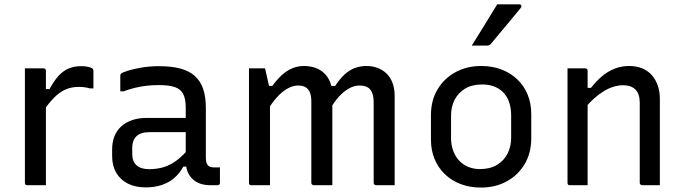

<svg xmlns="http://www.w3.org/2000/svg" viewBox="-20 -843 3110 874"><path d="M172.6 -437.6H205.6Q225.7 -475.3 247 -498.2Q268.2 -521.1 293.3 -531.5Q318.4 -541.8 348.3 -541.8Q365.6 -541.8 377.7 -539.4Q389.7 -537 397.4 -533.4Q402.1 -531 403.7 -527.6Q405.3 -524.2 405.3 -518.5Q405.3 -508.7 405.3 -498.8Q405.3 -488.9 405.3 -479.5Q405.3 -470.1 405.3 -460.2Q405.3 -450.3 405.3 -440.5H390Q379.4 -443.5 367 -445.5Q354.7 -447.5 337.9 -447.5Q305.6 -447.5 278.7 -435.8Q251.8 -424.1 226.3 -398.5Q200.7 -373 172.6 -331ZM189 0Q175.2 0 161 0Q146.8 0 132.8 0Q118.9 0 104.4 0Q101.4 0 99.4 -0.5Q97.4 -1 95.9 -2.5Q94.4 -4 93.9 -6Q93.4 -8 93.4 -11Q93.4 -31.8 93.4 -67.7Q93.4 -103.7 93.4 -149.3Q93.4 -194.8 93.4 -244.3Q93.4 -293.7 93.4 -342.3Q93.4 -390.8 93.4 -432.6Q93.4 -464.9 93.4 -490.5Q93.4 -516.1 93.4 -531.8Q109.1 -531.8 123.5 -531.8Q137.9 -531.8 151.6 -531.8Q165.4 -531.8 178 -531.8Q182 -531.8 184 -530.3Q186 -528.8 187.5 -526.8Q189 -524.8 189 -520.8Q189 -495.3 189 -451.1Q189 -406.9 189 -351.1Q189 -295.4 189 -233.9Q189 -172.5 189 -112.1Q189 -51.8 189 0Z M917 -351Q917 -323.4 917 -295.3Q917 -267.2 917 -238.7Q917 -210.1 917 -181.9Q917 -153.6 917 -126.3Q917 -112.7 919.4 -103.9Q921.8 -95.1 927.1 -89.8Q931.9 -85 939 -82.9Q946.1 -80.9 956.1 -80.9Q958.5 -80.9 961 -80.9Q963.5 -80.9 965.9 -80.9H981.2Q981.2 -63.1 981.2 -45.9Q981.2 -28.7 981.2 -11Q981.2 -5.4 978.2 -2.7Q975.2 0 970.2 0Q965.2 0 954.7 0Q944.2 0 935.4 0Q911.7 0 891.9 -6.9Q872.1 -13.7 856.9 -27.7Q841.8 -41.7 833.7 -62.5Q825.5 -83.3 825.5 -111.1Q825.5 -145.8 825.5 -183.4Q825.5 -221 825.5 -255.7Q825.5 -272.1 825.5 -288.2Q825.5 -304.3 825.5 -320.3Q825.5 -336.3 825.5 -352.3Q825.5 -392.5 814.1 -414.9Q802.6 -437.3 776.1 -446.5Q749.5 -455.7 702.8 -455.7Q673.6 -455.7 646.8 -452.6Q620 -449.5 594.7 -443.4Q569.5 -437.2 542.9 -427.4H527.6Q527.6 -445.3 527.6 -463.2Q527.6 -481.2 527.6 -498.6Q527.6 -502.1 528.6 -504.3Q529.6 -506.5 530.6 -507.5Q536 -512.9 561.6 -521Q587.3 -529.1 624.7 -535.4Q662.1 -541.8 702.8 -541.8Q759 -541.8 799.7 -531.3Q840.3 -520.7 866.2 -497.9Q892.1 -475 904.6 -438.9Q917 -402.8 917 -351ZM582 -141.5Q582 -108 601.6 -90.4Q621.2 -72.9 659.5 -72.9Q693.9 -72.9 724.2 -81.9Q754.6 -90.9 783.8 -112.4Q813.1 -133.9 844.1 -172V-84.7H814.5Q798 -54.2 773.5 -33Q748.9 -11.8 716.2 -0.9Q683.4 10 643.3 10Q596 10 561.8 -7.3Q527.6 -24.7 509.1 -56.6Q490.5 -88.5 490.5 -132.2V-164Q490.5 -197.1 501.2 -223.4Q511.9 -249.6 532.4 -268Q552.9 -286.4 581.9 -296.3Q610.9 -306.2 647.5 -306.2Q681.9 -306.2 714.5 -306.2Q747.1 -306.2 779.2 -306.2Q811.2 -306.2 844.3 -306.2Q852.7 -306.2 856.6 -295.5Q860.5 -284.7 861.5 -269.8Q862.5 -255 862.5 -241.4Q825.5 -241.4 793.6 -241.4Q761.8 -241.4 729.7 -241.4Q697.7 -241.4 659.5 -241.4Q639.4 -241.4 624.7 -236.5Q610 -231.7 599.7 -221.4Q591.1 -212.8 586.5 -200.3Q582 -187.9 582 -172.1Z M1776.6 0Q1764.8 0 1749.2 0Q1733.5 0 1718.5 0Q1703.5 0 1692 0Q1689 0 1686.5 -1.5Q1684 -3 1682.5 -5Q1681 -7 1681 -11Q1681 -50.5 1681 -90.2Q1681 -129.9 1681 -168.4Q1681 -206.8 1681 -243.5Q1681 -280.1 1681 -314.1Q1681 -348.1 1681 -378.2Q1681 -416.3 1665.7 -435Q1650.5 -453.7 1616.5 -453.7Q1592.5 -453.7 1568.6 -440.5Q1544.7 -427.3 1521.8 -401.9Q1498.9 -376.6 1478.3 -339L1467 -451.7H1505.6Q1526.1 -483.1 1547.6 -503.1Q1569.1 -523.2 1594.2 -532.9Q1619.3 -542.6 1648.3 -542.6Q1674.1 -542.6 1697.3 -534.4Q1720.4 -526.2 1738.5 -509.3Q1756.6 -492.4 1766.6 -466.3Q1776.6 -440.2 1776.6 -404.6Q1776.6 -376.2 1776.6 -341.4Q1776.6 -306.6 1776.6 -266.7Q1776.6 -226.9 1776.6 -184.6Q1776.6 -142.2 1776.6 -99.4Q1776.6 -74.4 1776.6 -49.7Q1776.6 -25 1776.6 0ZM1492.8 0Q1482.3 0 1466 0Q1449.8 0 1434.1 0Q1418.5 0 1408.2 0Q1405.2 0 1402.7 -1.5Q1400.2 -3 1398.7 -5Q1397.2 -7 1397.2 -11Q1397.2 -51.1 1397.2 -90.8Q1397.2 -130.5 1397.2 -169Q1397.2 -207.4 1397.2 -244.3Q1397.2 -281.3 1397.2 -315.9Q1397.2 -350.5 1397.2 -381.7Q1397.2 -405.7 1390.8 -421.8Q1384.3 -437.8 1371.3 -445.8Q1358.3 -453.7 1336.8 -453.7Q1314 -453.7 1289.8 -440.5Q1265.5 -427.3 1241.8 -401.4Q1218.1 -375.6 1195 -337L1183 -451.7H1219.6Q1240.1 -480.3 1262.3 -500.7Q1284.5 -521.1 1309.9 -531.8Q1335.2 -542.6 1363.4 -542.6Q1392.3 -542.6 1416.1 -534Q1439.9 -525.3 1457 -508.6Q1474.2 -492 1483.5 -467Q1492.8 -442 1492.8 -408.7Q1492.8 -378.1 1492.8 -336.5Q1492.8 -294.9 1492.8 -243.3Q1492.8 -191.6 1492.8 -130.6Q1492.8 -69.5 1492.8 0ZM1209 0Q1199.9 0 1188.9 0Q1177.9 0 1166.7 0Q1155.6 0 1144.6 0Q1133.6 0 1124.4 0Q1121.4 0 1119.4 -0.5Q1117.4 -1 1115.9 -2.5Q1114.4 -4 1113.9 -6Q1113.4 -8 1113.4 -11Q1113.4 -81.2 1113.4 -151.3Q1113.4 -221.3 1113.4 -291.6Q1113.4 -362 1113.4 -431.8Q1113.4 -463.2 1113.4 -488.8Q1113.4 -514.4 1113.4 -531.8Q1121.3 -531.8 1130.7 -531.8Q1140 -531.8 1149.9 -531.8Q1159.8 -531.8 1169.2 -531.8Q1178.5 -531.8 1186.4 -531.8Q1186.4 -531.8 1190.1 -516.5Q1193.7 -501.2 1198 -481.3Q1202.3 -461.4 1205.7 -445.9Q1209 -430.3 1209 -430.3Q1209 -371.2 1209 -301.2Q1209 -231.2 1209 -155.3Q1209 -79.4 1209 0Z M2170 -542.6Q2221.5 -542.6 2263.3 -526.5Q2305.1 -510.4 2335.4 -481.1Q2365.8 -451.9 2382 -412Q2398.3 -372.2 2398.3 -324.3V-212.8Q2398.3 -146.7 2368.4 -96.3Q2338.6 -45.8 2286.9 -17.5Q2235.2 10.8 2170 10.8Q2118.5 10.8 2076.5 -5.3Q2034.5 -21.4 2004.4 -50.7Q1974.2 -79.9 1958 -119.8Q1941.7 -159.6 1941.7 -207.5V-319Q1941.7 -385.7 1971.6 -435.8Q2001.4 -486 2053.3 -514.3Q2105.2 -542.6 2170 -542.6ZM2175.3 -458.5Q2129.1 -458.5 2097.6 -439.8Q2066.2 -421.1 2049.7 -389.1Q2033.2 -357.1 2033.2 -316.1V-214.5Q2033.2 -182.1 2043.4 -155.4Q2053.7 -128.7 2071.9 -110Q2088.6 -92.7 2112.4 -83Q2136.3 -73.3 2164.7 -73.3Q2210.9 -73.3 2242.7 -92.6Q2274.4 -111.9 2290.6 -144.2Q2306.8 -176.4 2306.8 -215.7V-317.3Q2306.8 -352.1 2297.3 -378.8Q2287.8 -405.6 2269.5 -423.8Q2252.8 -440.5 2229 -449.5Q2205.1 -458.5 2175.3 -458.5ZM2243.4 -823.4Q2272.9 -823.4 2294.6 -823.4Q2316.4 -823.4 2343.7 -823.4Q2350.8 -823.4 2352.9 -817.8Q2355.1 -812.2 2350.1 -806.6Q2326.2 -777.5 2305.9 -752.8Q2285.5 -728.2 2264.1 -702.9Q2242.8 -677.6 2214.5 -643.4Q2212.5 -640.4 2208 -637.9Q2203.5 -635.4 2197.5 -635.4Q2178.4 -635.4 2161.6 -635.4Q2144.8 -635.4 2127.5 -635.4Q2146.7 -665.8 2165.9 -697.1Q2185.2 -728.4 2204.7 -760.2Q2224.3 -792 2243.4 -823.4Z M2983.7 0Q2962.5 0 2943.6 0Q2924.8 0 2903.2 0Q2900.2 0 2897.7 -1.5Q2895.2 -2.9 2893.7 -4.9Q2892.2 -6.9 2892.2 -10.8Q2892.2 -71.8 2892.2 -132.4Q2892.2 -193.1 2892.2 -253.7Q2892.2 -314.4 2892.2 -374.7Q2892.2 -415.8 2872.4 -435.4Q2852.7 -455 2816.8 -455Q2796.1 -455 2774.3 -448.6Q2752.4 -442.1 2730.1 -428.9Q2707.8 -415.6 2685.4 -395.8Q2663 -376.1 2640.2 -348.5V-442.9H2670.2Q2693.3 -473.1 2719.7 -495.3Q2746 -517.6 2777 -530.1Q2808.1 -542.6 2843.4 -542.6Q2877.2 -542.6 2903.4 -531.8Q2929.6 -521.1 2947.2 -500.8Q2964.8 -480.6 2974.3 -453.5Q2983.7 -426.3 2983.7 -393.4Q2983.7 -345.4 2983.7 -297Q2983.7 -248.6 2983.7 -200.3Q2983.7 -151.9 2983.7 -103.1Q2983.7 -76.9 2983.7 -51.3Q2983.7 -25.6 2983.7 0ZM2654.9 0Q2641 0 2628.1 0Q2615.1 0 2601.9 0Q2588.7 0 2574.4 0Q2571.4 0 2569.4 -0.5Q2567.4 -1 2565.9 -2.5Q2564.4 -4.1 2563.9 -6.1Q2563.4 -8.1 2563.4 -11.2Q2563.4 -64 2563.4 -116.8Q2563.4 -169.6 2563.4 -221.9Q2563.4 -274.2 2563.4 -327Q2563.4 -379.8 2563.4 -432.6Q2563.4 -464.9 2563.4 -490.5Q2563.4 -516.1 2563.4 -531.8Q2579.1 -531.8 2592.5 -531.8Q2605.8 -531.8 2618.5 -531.8Q2631.3 -531.8 2643.9 -531.8Q2647.9 -531.8 2649.9 -530.3Q2651.9 -528.8 2653.4 -526.8Q2654.9 -524.7 2654.9 -520.7Q2654.9 -434.7 2654.9 -347.8Q2654.9 -260.8 2654.9 -173.9Q2654.9 -86.9 2654.9 0Z"/></svg>

Font: Recursive Sans Linear Light
Style: Regular
Weight: 300
Version: Version 1.085